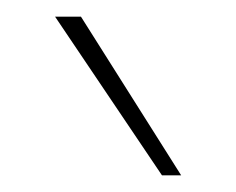

<svg xmlns="http://www.w3.org/2000/svg" viewBox="-20 -723 283 230"><path d="M174 -513 46 -703H77L197 -513Z"/></svg>

Font: Ysabeau Office Thin
Style: Regular
Weight: 250
Designer: Christian Thalmann (Catharsis Fonts)
Version: Version 2.001;gftools[0.9.30]; featfreeze: tnum,lnum,ss02